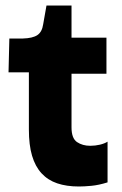

<svg xmlns="http://www.w3.org/2000/svg" viewBox="-20 -665 443 698"><path d="M267 13Q222 13 188 1.5Q154 -10 131 -35Q108 -60 96.5 -99Q85 -138 85 -194V-402H11L14 -525H63Q99 -526 116 -537.5Q133 -549 137 -577L149 -645H240V-528H367V-397H240V-202Q240 -162 260 -148.5Q280 -135 308 -135Q326 -135 343 -139Q360 -143 371 -150V-2Q339 8 312.5 10.5Q286 13 267 13Z"/></svg>

Font: Bricolage Grotesque 48pt Condensed ExtraBold ExtraBold
Style: Regular
Weight: 800
Version: Version 1.000;gftools[0.9.30]